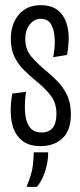

<svg xmlns="http://www.w3.org/2000/svg" viewBox="-20 -557 312 745"><path d="M138 10Q95 10 69.5 -8.5Q44 -27 33 -57Q22 -87 21.5 -123Q21 -159 28 -194L81 -201Q75 -160 77 -124Q79 -88 94 -65.5Q109 -43 141 -43Q199 -43 199 -115Q199 -157 177.5 -185.5Q156 -214 115 -247Q93 -265 71.5 -286.5Q50 -308 36 -337Q22 -366 22 -406Q22 -464 53 -500.5Q84 -537 139 -537Q204 -537 230.5 -485Q257 -433 240 -344L186 -335Q193 -365 192.5 -400Q192 -435 180 -459.5Q168 -484 138 -484Q113 -484 95.5 -462Q78 -440 78 -406Q78 -365 102 -337Q126 -309 158 -283Q181 -264 203.5 -241Q226 -218 240.5 -187.5Q255 -157 255 -113Q255 -51 222.5 -20.5Q190 10 138 10ZM83 168Q104 117 107.5 85Q111 53 111 34H167Q167 71 155 108Q143 145 123 168Z"/></svg>

Font: Bricolage Grotesque 96pt Condensed ExtraLight
Style: Regular
Weight: 200
Width: 3
Designer: Mathieu Triay
Foundry: Atelier Triay
Version: Version 1.001; ttfautohint (v1.8.4.7-5d5b);gftools[0.9.33.de